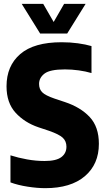

<svg xmlns="http://www.w3.org/2000/svg" viewBox="-20 -970 549 1000"><path d="M216 10Q173.5 10 123.8 2.2Q74 -5.5 34.5 -20V-161Q75 -148 121 -139.8Q167 -131.5 212.5 -131.5Q272.5 -131.5 299.2 -151.5Q326 -171.5 326 -206Q326 -234.5 307 -252.5Q288 -270.5 234.5 -289L180.5 -307Q108 -331.5 61 -383Q14 -434.5 14 -520.5Q14 -627 85.5 -688.5Q157 -750 301 -750Q345.5 -750 385.8 -744.5Q426 -739 456.5 -730V-589.5Q426 -598.5 390 -603.5Q354 -608.5 318 -608.5Q240.5 -608.5 212 -586.8Q183.5 -565 183.5 -533Q183.5 -506 199.8 -489.5Q216 -473 264 -456.5L318 -438.5Q399.5 -411.5 447.2 -360.5Q495 -309.5 495 -221Q495 -114.5 421.8 -52.2Q348.5 10 216 10ZM189 -795.5 93 -950H205L259.5 -855.5L314 -950H426L330 -795.5Z"/></svg>

Font: Encode Sans Condensed ExtraBold
Style: Regular
Weight: 800
Width: 3
Designer: Multiple Designers
Foundry: Impallari Type
Version: Version 3.000; ttfautohint (v1.8.3) -l 8 -r 50 -G 200 -x 14 